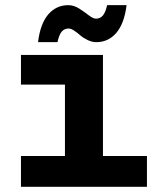

<svg xmlns="http://www.w3.org/2000/svg" viewBox="-20 -722 640 742"><path d="M127 -559.1Q135.7 -630.4 166.5 -666.3Q197.3 -702.1 244.1 -702.1Q265.1 -702.1 285.9 -689Q306.6 -675.8 323.2 -662.8Q339.8 -649.9 351.1 -649.9Q367.2 -649.9 377.4 -661.9Q387.7 -673.8 394 -702.1H469.2Q460.4 -631.3 429.7 -595.2Q398.9 -559.1 352.1 -559.1Q335.4 -559.1 318.4 -567.4Q301.3 -575.7 290.3 -585.4Q279.3 -595.2 266.8 -603.5Q254.4 -611.8 245.1 -611.8Q229 -611.8 218.8 -600.1Q208.5 -588.4 202.1 -559.1ZM61 0V-119.1H231V-395H61V-509.8H377.9V-119.1H547.9V0Z"/></svg>

Font: Office Code Pro Bold
Style: Regular
Weight: 700
Designer: Nathan Rutzky & Paul D. Hunt
Foundry: Adobe Systems Incorporated
Version: Version 1.004;PS 001.004;hotconv 1.0.70;makeotf.lib2.5.58329